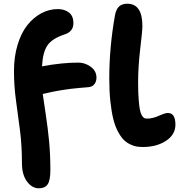

<svg xmlns="http://www.w3.org/2000/svg" viewBox="-20 -768 964 1033"><path d="M749 22.9Q729.5 22.9 713.4 20Q697.3 17.1 678.2 7.6Q659.2 -2 644 -17.6Q628.9 -33.2 614 -61.3Q599.1 -89.4 589.6 -127.2Q580.1 -165 574 -220.7Q567.9 -276.4 567.9 -345.2Q567.9 -512.2 598.1 -683.1Q604 -717.3 620.1 -732.7Q636.2 -748 665 -748Q746.1 -748 746.1 -627.9Q746.1 -602.5 734.6 -506.3Q723.1 -410.2 723.1 -325.2Q723.1 -272.9 725.8 -236.1Q728.5 -199.2 732.4 -179Q736.3 -158.7 743.2 -147.2Q750 -135.7 756.1 -132.8Q762.2 -129.9 771 -129.9Q800.8 -129.9 834.7 -145Q868.7 -160.2 882.8 -160.2Q923.8 -160.2 923.8 -97.2Q923.8 -43.5 873 -10.3Q822.3 22.9 749 22.9ZM189 245.1Q152.3 245.1 125.2 208.5Q98.1 171.9 98.1 109.9Q98.1 15.6 87.4 -67.6Q76.7 -150.9 65.9 -228.3Q55.2 -305.7 55.2 -386.2Q55.2 -463.4 74.7 -527.3Q94.2 -591.3 127 -632.6Q159.7 -673.8 202.1 -696.5Q244.6 -719.2 291 -719.2Q326.7 -719.2 350.8 -700.7Q375 -682.1 375 -644Q375 -599.6 331.1 -584Q261.2 -561.5 235.6 -524.4Q210 -487.3 206.1 -411.1Q313.5 -431.2 400.9 -431.2Q437.5 -431.2 468.3 -408.7Q499 -386.2 499 -350.1Q499 -329.1 487.5 -314.7Q476.1 -300.3 454.1 -298.8Q429.2 -296.9 405.5 -294.7Q381.8 -292.5 364.3 -290.5Q346.7 -288.6 327.4 -285.4Q308.1 -282.2 296.9 -280.5Q285.6 -278.8 269.5 -275.4Q253.4 -272 247.3 -270.8Q241.2 -269.5 226.8 -266.1Q212.4 -262.7 210 -262.2Q212.9 -239.7 225.3 -158.2Q237.8 -76.7 244.4 -5.9Q251 64.9 251 146Q251 202.6 236.3 223.9Q221.7 245.1 189 245.1Z"/></svg>

Font: Shantell Sans Irregular Bouncy
Style: Bold
Weight: 700
Designer: Stephen Nixon, Anya Danilova, Shantell Martin
Foundry: Arrow Type
Version: Version 1.006;[9816181b4]